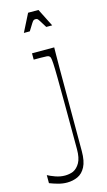

<svg xmlns="http://www.w3.org/2000/svg" viewBox="-158 -728 542 969"><g transform="rotate(-15 113.5 -243.5)"><path d="M-24 133Q-10 141 15 150Q40 159 65 159Q76 159 87 157Q98 155 108 151Q129 141 143 116.5Q157 92 157 46Q157 -96 156.5 -186.5Q156 -277 155.5 -328Q155 -379 153.5 -402Q152 -425 150 -432Q148 -439 145 -441Q141 -445 132.5 -446Q124 -447 99 -447Q92 -447 83 -447Q74 -447 63 -447V-480H179Q179 -471 178.5 -441Q178 -411 178 -370Q178 -329 178 -286.5Q178 -244 178 -210.5Q178 -177 178 -163Q178 -127 178 -105Q178 -83 178 -63Q178 -43 178 -14.5Q178 14 178 62Q178 114 162.5 143.5Q147 173 121.5 184.5Q96 196 66 196Q43 196 19.5 189.5Q-4 183 -24 175ZM50 -590 97 -683H151L198 -590H167Q151 -616 144 -627Q137 -638 133.5 -640Q130 -642 124 -642Q119 -642 115 -640Q111 -638 104 -627Q97 -616 81 -590Z"/></g></svg>

Font: Ojuju ExtraLight
Style: Regular
Weight: 200
Designer: Chisaokwu Joboson, Mirko Velimirovic
Foundry: Udi Foundry
Version: Version 1.000